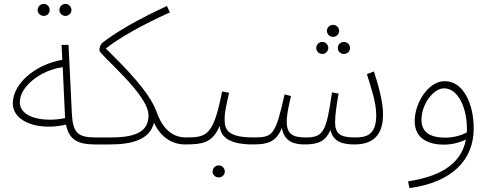

<svg xmlns="http://www.w3.org/2000/svg" viewBox="-20 -739 2531 989"><path d="M317 -657C334 -657 348 -671 348 -687C348 -705 334 -719 317 -719C300 -719 286 -705 286 -687C286 -671 300 -657 317 -657ZM206 -657C222 -657 236 -671 236 -687C236 -705 222 -719 206 -719C188 -719 174 -705 174 -687C174 -671 188 -657 206 -657Z M470 5C482 5 491 -5 491 -14C491 -23 487 -31 474 -31C379 -31 355 -55 350 -157L333 -508H297L301 -431C158 -406 46 -306 46 -207C46 -108 183 -65 320 -97C336 -12 392 5 470 5ZM82 -213C82 -290 183 -376 303 -393L315 -135L316 -131C217 -109 82 -127 82 -213Z M470 5H545C655 5 751 -17 773 -107C809 -29 870 5 933 5C946 5 955 -5 955 -14C955 -23 950 -31 938 -31C858 -31 812 -89 786 -164C750 -265 625 -391 525 -489C594 -544 713 -611 855 -675L840 -708C687 -638 576 -572 509 -520C499 -512 492 -497 492 -480C492 -456 745 -255 745 -145C745 -70 694 -31 552 -31H475Z M1107 175C1124 175 1138 161 1138 145C1138 127 1124 113 1107 113C1089 113 1075 127 1075 145C1075 161 1089 175 1107 175Z M933 5C1030 5 1075 -6 1112 -91C1116 -29 1168 5 1283 5C1295 5 1304 -5 1304 -14C1304 -23 1300 -31 1288 -31C1154 -31 1137 -70 1137 -123C1137 -165 1146 -196 1160 -261L1124 -268C1080 -42 1046 -31 938 -31Z M1695 -549C1713 -549 1727 -563 1727 -580C1727 -597 1713 -611 1695 -611C1678 -611 1664 -597 1664 -580C1664 -563 1678 -549 1695 -549ZM1640 -461C1657 -461 1671 -475 1671 -492C1671 -509 1657 -523 1640 -523C1623 -523 1609 -509 1609 -492C1609 -475 1623 -461 1640 -461ZM1751 -461C1769 -461 1783 -475 1783 -492C1783 -509 1769 -523 1751 -523C1734 -523 1720 -509 1720 -492C1720 -475 1734 -461 1751 -461Z M1283 5C1357 5 1402 -6 1432 -80C1444 -8 1497 5 1550 5C1623 5 1658 -14 1682 -69C1693 -26 1719 5 1805 5C1880 5 1953 -23 1953 -149C1953 -218 1929 -299 1906 -371L1870 -357C1892 -284 1918 -213 1918 -145C1918 -41 1864 -31 1809 -31C1735 -31 1706 -48 1706 -110C1706 -146 1715 -207 1724 -257L1690 -263C1661 -61 1647 -31 1554 -31C1489 -31 1457 -48 1457 -112C1457 -155 1471 -210 1479 -244L1446 -253C1399 -43 1386 -31 1288 -31Z M2089 230C2310 200 2420 84 2420 -77C2420 -206 2366 -321 2271 -321C2185 -321 2116 -207 2116 -115C2116 -23 2191 6 2265 6C2311 6 2351 -6 2380 -20C2353 119 2227 173 2082 195ZM2151 -123C2151 -201 2212 -284 2267 -284C2343 -284 2385 -177 2385 -79C2385 -72 2385 -64 2385 -57C2359 -43 2319 -30 2275 -30C2198 -30 2151 -55 2151 -123Z"/></svg>

Font: Noto Sans Arabic ExtLt
Style: Regular
Weight: 200
Designer: Monotype Design Team, Nadine Chahine, Nizar Qandah and Khaled Hosny
Foundry: Monotype Imaging Inc.
Version: Version 2.012